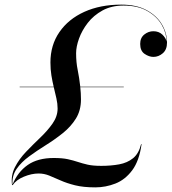

<svg xmlns="http://www.w3.org/2000/svg" viewBox="-20 -780 742 830"><path d="M198 -510Q198 -585 236.8 -641.2Q275.5 -697.5 344.5 -728.8Q413.5 -760 504 -760Q570 -760 614 -736Q658 -712 680 -674.5Q702 -637 702 -596Q702 -565.5 683.8 -549.8Q665.5 -534 643 -534Q624.5 -534 605.2 -547Q586 -560 586 -590Q586 -616.5 603.8 -630.8Q621.5 -645 643 -645Q666.5 -645 681.8 -630.5Q697 -616 700 -600Q700 -636.5 679.2 -672.5Q658.5 -708.5 617.2 -732.2Q576 -756 514 -756Q462 -756 423.2 -734.8Q384.5 -713.5 359.2 -680.8Q334 -648 321.5 -613Q309 -578 309 -550Q309 -510.5 315.8 -477.8Q322.5 -445 327 -405H515V-403H327Q328.5 -391 329.2 -377.8Q330 -364.5 330 -350Q330 -302.5 308 -267.2Q286 -232 251.2 -204.2Q216.5 -176.5 178 -152.5Q139.5 -128.5 105.8 -103.8Q72 -79 51.8 -49.8Q31.5 -20.5 34 18Q56.5 -36.5 99.8 -66.8Q143 -97 212 -97Q249.5 -97 273.2 -91.8Q297 -86.5 316.5 -80Q336 -73.5 359 -68.2Q382 -63 418 -63Q459.5 -63 495 -69.5Q530.5 -76 555.2 -96Q580 -116 590 -157H592Q582 -84.5 551.5 -43.8Q521 -3 478.8 13.5Q436.5 30 392 30Q340.5 30 304.5 21Q268.5 12 241.8 0Q215 -12 192.8 -21Q170.5 -30 147 -30Q116.5 -30 83.2 -16.2Q50 -2.5 35 20H32Q26.5 -21.5 44.5 -57Q62.5 -92.5 92.8 -124Q123 -155.5 154.2 -185.2Q185.5 -215 207.2 -246Q229 -277 229 -311Q229 -332 223.8 -354.8Q218.5 -377.5 212.5 -403H65V-405H212Q206.5 -428 202.2 -454Q198 -480 198 -510Z"/></svg>

Font: Bodoni* 96pt
Style: Italic
Weight: 400
Italic angle: -13°
Version: Version 2.3